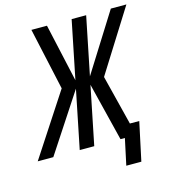

<svg xmlns="http://www.w3.org/2000/svg" viewBox="-172 -810 945 1060"><g transform="rotate(-15 300.5 -280.0)"><path d="M418 150 465 -70H551L504 150ZM425 0 337 -355 560 -710H649L426 -355L515 0ZM-48 0 184 -355 106 -710H195L274 -355L41 0ZM192 0 336 -710H419L275 0Z"/></g></svg>

Font: Geist Mono
Style: Italic
Weight: 400
Italic angle: -12°
Monospace: yes
Designer: Basement.studio, Andrés Briganti, Mateo Zaragoza
Foundry: Basement.studio, Vercel, Andrés Briganti, Guido Ferreyra, Mateo Zaragoza
Version: Version 1.500